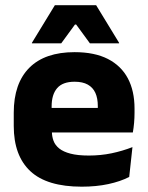

<svg xmlns="http://www.w3.org/2000/svg" viewBox="-20 -707 570 740"><path d="M295 12.5Q161 12.5 97 -47.2Q33 -107 33 -221.5V-272.5Q33 -385.5 93 -445.8Q153 -506 267.5 -506Q344.5 -506 395.8 -479.8Q447 -453.5 472.8 -405Q498.5 -356.5 498.5 -288.5V-272Q498.5 -253 496.8 -233.2Q495 -213.5 492 -196.5H354Q356 -225.5 356.5 -251.2Q357 -277 357 -298Q357 -328.5 347.5 -349.2Q338 -370 318.2 -381Q298.5 -392 267.5 -392Q221.5 -392 200.2 -367.2Q179 -342.5 179 -297V-252L180 -235.5V-200.5Q180 -181.5 186.2 -164.5Q192.5 -147.5 208.2 -134.8Q224 -122 251.8 -114.8Q279.5 -107.5 322.5 -107.5Q368 -107.5 410 -116.2Q452 -125 490.5 -140L478 -25Q444 -7.5 397.5 2.5Q351 12.5 295 12.5ZM114 -196.5V-291H461V-196.5ZM191.5 -687H350.5L439 -542V-540H326.5L273.5 -612.5H269L216 -540H103V-542Z"/></svg>

Font: Anek Bangla Medium
Style: Bold
Weight: 700
Version: Version 1.003